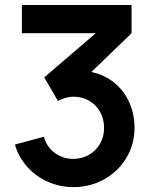

<svg xmlns="http://www.w3.org/2000/svg" viewBox="-20 -740 622 773"><path d="M275.8 13.3Q222.1 13.3 173.8 -7.7Q125.6 -28.8 90.3 -67.6Q55 -106.5 40 -158L156.5 -189.5Q168.4 -147.5 201.3 -123.8Q234.2 -100.1 275.7 -100.3Q310.4 -100.6 338.6 -117Q366.8 -133.3 382.9 -161.8Q399 -190.2 399 -225.2Q399 -260.6 383.3 -289.1Q367.6 -317.7 339.4 -334.2Q311.2 -350.7 275.3 -350.7Q259.7 -350.7 243.6 -346.1Q227.6 -341.6 213.2 -333.7L158.2 -428.5L399.8 -635.7L410.3 -606.3H68.2V-720H509.7V-606.2L315.2 -418.8L314.2 -454.7Q377.4 -450.2 424.5 -418.5Q471.6 -386.8 496.5 -336.2Q521.5 -285.7 521.5 -225.2Q521.5 -158.2 488.4 -103.7Q455.3 -49.1 399.1 -17.9Q342.9 13.3 275.8 13.3Z"/></svg>

Font: Hauora
Style: Regular
Weight: 400
Designer: Wayne Shih
Foundry: WCYS
Version: Version 1.001